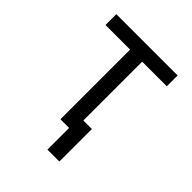

<svg xmlns="http://www.w3.org/2000/svg" viewBox="-188 -628 877 877"><g transform="rotate(45 250.0 -190.0)"><path d="M267 140V0H211V-450H52V-520H448V-450H289V-70H344V140Z"/></g></svg>

Font: Zed Sans
Style: Regular
Weight: 400
Designer: Belleve Invis
Foundry: Belleve Invis
Version: Version 1.0.0; ttfautohint (v1.8.4)